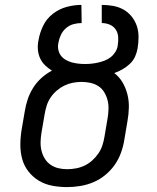

<svg xmlns="http://www.w3.org/2000/svg" viewBox="-20 -755 640 783"><path d="M254 8Q223 8 193.5 2.5Q164 -3 139.5 -17.5Q115 -32 97 -54.5Q79 -77 71 -105Q63 -133 63 -163.5Q63 -194 68 -225L81 -301Q85 -326 93 -350Q101 -374 115 -396.5Q129 -419 149 -437Q169 -455 192 -467Q177 -476 164 -488.5Q151 -501 143.5 -517.5Q136 -534 134.5 -553Q133 -572 137 -591Q142 -621 156 -650Q170 -679 196 -699Q222 -719 252.5 -727Q283 -735 312 -735L313 -661Q296 -661 279.5 -656.5Q263 -652 249.5 -640.5Q236 -629 228.5 -613Q221 -597 218 -580V-579Q215 -565 218 -551.5Q221 -538 228.5 -528Q236 -518 248 -511Q260 -504 273 -500.5Q286 -497 299.5 -495.5Q313 -494 328 -494Q341 -494 354.5 -495.5Q368 -497 381 -500Q394 -503 407 -508Q420 -513 431 -521.5Q442 -530 450 -542.5Q458 -555 460 -568V-569Q463 -586 462 -603.5Q461 -621 452 -634.5Q443 -648 427.5 -654.5Q412 -661 395 -661V-735Q418 -735 441 -731Q464 -727 483.5 -716Q503 -705 517 -687.5Q531 -670 538 -649Q545 -628 545 -604.5Q545 -581 541 -557Q538 -540 530.5 -523.5Q523 -507 509 -494Q495 -481 479 -472Q463 -463 446 -457Q467 -441 480 -418.5Q493 -396 499.5 -370.5Q506 -345 505.5 -317.5Q505 -290 500 -262L487 -185Q483 -159 473.5 -132.5Q464 -106 448 -83Q432 -60 409.5 -41.5Q387 -23 361 -12Q335 -1 307.5 3.5Q280 8 254 8ZM254 -65Q272 -65 290.5 -68.5Q309 -72 325.5 -80Q342 -88 356 -100.5Q370 -113 381 -129Q392 -145 397.5 -162Q403 -179 406 -197L419 -274Q422 -292 422.5 -311Q423 -330 418.5 -347Q414 -364 405 -379Q396 -394 381.5 -403.5Q367 -413 349 -417Q331 -421 313 -421Q295 -421 277 -417.5Q259 -414 242.5 -406Q226 -398 211.5 -385.5Q197 -373 186.5 -357.5Q176 -342 170.5 -324.5Q165 -307 162 -289L149 -213Q146 -194 145.5 -175.5Q145 -157 149.5 -139.5Q154 -122 163 -107.5Q172 -93 186.5 -83Q201 -73 218.5 -69Q236 -65 254 -65Z"/></svg>

Font: Iosevka Etoile
Style: Italic
Weight: 400
Italic angle: -9°
Designer: Belleve Invis
Foundry: Belleve Invis
Version: Version 22.1.2; ttfautohint (v1.8.4)